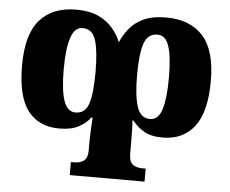

<svg xmlns="http://www.w3.org/2000/svg" viewBox="-53 -612 1070 895"><g transform="rotate(5 481.5 -164.5)"><path d="M305 221V160H320Q350 160 366.5 146.5Q383 133 383 100V59Q383 31 385 0Q387 -31 388 -55H382Q362 -28 327.5 -9.5Q293 9 237 9Q141 9 90 -57.5Q39 -124 39 -269Q39 -415 98.5 -482.5Q158 -550 269 -550Q331 -550 372.5 -530.5Q414 -511 440 -480Q466 -449 479 -416Q493 -449 517.5 -480Q542 -511 583.5 -530.5Q625 -550 689 -550Q801 -550 861.5 -483.5Q922 -417 922 -273Q922 -128 869 -59.5Q816 9 721 9Q666 9 633 -10.5Q600 -30 579 -58H574Q576 -36 576.5 -4.5Q577 27 577 56V96Q577 134 594 147Q611 160 639 160H655V221ZM306 -72Q352 -72 367.5 -120.5Q383 -169 383 -269Q383 -364 367.5 -415.5Q352 -467 305 -467Q268 -467 251 -415.5Q234 -364 234 -268Q234 -170 251 -121Q268 -72 306 -72ZM655 -72Q694 -72 710 -123.5Q726 -175 726 -271Q726 -369 710 -418Q694 -467 656 -467Q610 -467 593.5 -418.5Q577 -370 577 -270Q577 -175 593.5 -123.5Q610 -72 655 -72Z"/></g></svg>

Font: Noto Serif Black
Style: Regular
Weight: 900
Designer: Monotype Design Team
Foundry: Monotype Imaging Inc.
Version: Version 2.014; ttfautohint (v1.8.4.7-5d5b)